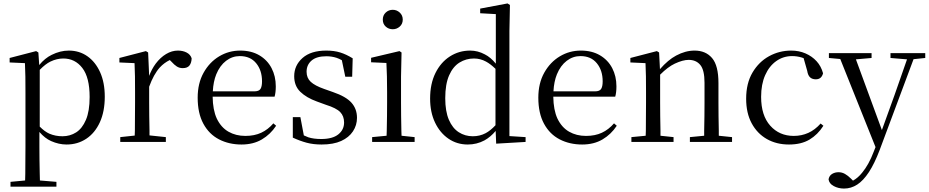

<svg xmlns="http://www.w3.org/2000/svg" viewBox="-20 -825 5398 1116"><path d="M41 260V232L126 224Q127 206 127 185Q127 145 127.5 103.5Q128 62 128 27V-287Q128 -338 127.5 -379.5Q127 -421 125 -458L36 -462V-488L190 -528L203 -520L208 -447Q241 -487 280 -506Q330 -531 380 -531Q441 -531 488 -498Q535 -465 562 -405Q589 -345 589 -263Q589 -177 560.5 -114.5Q532 -52 481.5 -18.5Q431 15 367 15Q322 15 277 -5Q241 -21 209 -58V27Q209 61 209.5 102.5Q210 144 211 185Q211 205 212 224L308 232V260ZM211 -89Q240 -60 267 -48Q302 -33 343 -33Q387 -33 422.5 -55.5Q458 -78 479.5 -128.5Q501 -179 501 -261Q501 -375 458.5 -430Q416 -485 348 -485Q310 -485 273 -467Q244 -453 211 -419Z M679 0V-28L763 -37Q763 -50 764 -65Q764 -106 764.5 -150.5Q765 -195 765 -229V-289Q765 -341 764.5 -381Q764 -421 762 -458L674 -462V-488L828 -528L841 -520L847 -384Q862 -424 885 -455Q912 -491 945.5 -511Q979 -531 1014 -531Q1043 -531 1065 -519.5Q1087 -508 1094 -486Q1093 -459 1081 -444Q1069 -429 1042 -429Q1023 -429 1008 -438.5Q993 -448 976 -467L967 -476Q934 -460 909 -433Q873 -393 847 -321V-229Q847 -195 847.5 -150.5Q848 -106 849 -65Q849 -50 849 -38L944 -28V0Z M1384 15Q1311 15 1253 -15Q1195 -45 1162 -106Q1129 -167 1129 -257Q1129 -341 1163.5 -402.5Q1198 -464 1254 -497.5Q1310 -531 1376 -531Q1441 -531 1487.5 -503.5Q1534 -476 1558.5 -429Q1583 -382 1583 -323Q1583 -287 1576 -263H1216Q1217 -186 1240 -136Q1265 -84 1308 -59.5Q1351 -35 1406 -35Q1459 -35 1498.5 -53.5Q1538 -72 1569 -108L1585 -94Q1552 -44 1502 -14.5Q1452 15 1384 15ZM1217 -294H1458Q1485 -294 1494 -308Q1503 -322 1503 -352Q1503 -416 1469 -457.5Q1435 -499 1374 -499Q1330 -499 1294 -471.5Q1258 -444 1237 -393Q1220 -351 1217 -294Z M1849 15Q1801 15 1762 4.5Q1723 -6 1682 -25V-144H1726L1746 -38Q1759 -32 1772 -27Q1803 -17 1847 -17Q1913 -17 1946.5 -44Q1980 -71 1980 -113Q1980 -150 1957.5 -173.5Q1935 -197 1874 -216L1822 -235Q1761 -257 1725.5 -291.5Q1690 -326 1690 -382Q1690 -445 1738.5 -488Q1787 -531 1877 -531Q1922 -531 1957.5 -520Q1993 -509 2030 -486L2027 -379H1987L1967 -475Q1951 -484 1936 -489Q1908 -498 1877 -498Q1820 -498 1791 -473Q1762 -448 1762 -408Q1762 -372 1786 -349.5Q1810 -327 1864 -308L1915 -290Q1991 -264 2023 -228Q2055 -192 2055 -140Q2055 -97 2031.5 -61.5Q2008 -26 1963 -5.5Q1918 15 1849 15Z M2143 0V-28L2227 -36Q2228 -49 2228 -65Q2229 -106 2229.5 -150.5Q2230 -195 2230 -229V-289Q2230 -340 2229 -381Q2228 -422 2226 -459L2137 -463V-489L2302 -528L2314 -520L2311 -380V-229Q2311 -195 2311.5 -150.5Q2312 -106 2313 -65Q2313 -49 2314 -36L2390 -28V0ZM2263 -655Q2239 -655 2222 -670.5Q2205 -686 2205 -711Q2205 -736 2222 -752Q2239 -768 2263 -768Q2286 -768 2303.5 -752Q2321 -736 2321 -711Q2321 -686 2303.5 -670.5Q2286 -655 2263 -655Z M2699 15Q2636 15 2586.5 -19Q2537 -53 2508.5 -113Q2480 -173 2480 -252Q2480 -338 2511 -400.5Q2542 -463 2595 -497Q2648 -531 2713 -531Q2757 -531 2798 -509Q2832 -492 2862 -455V-743L2771 -748V-775L2930 -805L2944 -796L2941 -644V-34L3035 -28V0L2864 10L2861 -64Q2832 -29 2796 -9Q2751 15 2699 15ZM2860 -425Q2831 -453 2805 -467Q2772 -485 2735 -485Q2689 -485 2651 -461.5Q2613 -438 2590.5 -387Q2568 -336 2568 -254Q2568 -178 2589 -129Q2610 -80 2646.5 -56.5Q2683 -33 2728 -33Q2769 -33 2803 -51Q2831 -66 2860 -97Z M3364 15Q3291 15 3233 -15Q3175 -45 3142 -106Q3109 -167 3109 -257Q3109 -341 3143.5 -402.5Q3178 -464 3234 -497.5Q3290 -531 3356 -531Q3421 -531 3467.5 -503.5Q3514 -476 3538.5 -429Q3563 -382 3563 -323Q3563 -287 3556 -263H3196Q3197 -186 3220 -136Q3245 -84 3288 -59.5Q3331 -35 3386 -35Q3439 -35 3478.5 -53.5Q3518 -72 3549 -108L3565 -94Q3532 -44 3482 -14.5Q3432 15 3364 15ZM3197 -294H3438Q3465 -294 3474 -308Q3483 -322 3483 -352Q3483 -416 3449 -457.5Q3415 -499 3354 -499Q3310 -499 3274 -471.5Q3238 -444 3217 -393Q3200 -351 3197 -294Z M3650 0V-28L3733 -36Q3733 -49 3734 -65Q3734 -106 3734.5 -150.5Q3735 -195 3735 -229V-289Q3735 -341 3734.5 -381Q3734 -421 3732 -458L3644 -462V-488L3798 -528L3811 -520L3816 -423Q3863 -477 3910 -502Q3964 -531 4017 -531Q4082 -531 4119 -487.5Q4156 -444 4156 -342V-229Q4156 -194 4156.5 -149.5Q4157 -105 4158 -65Q4158 -49 4158 -36L4235 -28V0H3990V-28L4073 -36Q4073 -49 4073 -65Q4074 -105 4074.5 -149.5Q4075 -194 4075 -229V-344Q4075 -418 4050.5 -447.5Q4026 -477 3983 -477Q3949 -477 3902 -455Q3862 -436 3817 -391V-229Q3817 -195 3817.5 -150.5Q3818 -106 3819 -65Q3819 -49 3819 -36L3895 -28V0Z M4566 15Q4493 15 4437 -17Q4381 -49 4349 -108.5Q4317 -168 4317 -251Q4317 -341 4354 -403.5Q4391 -466 4450.5 -498.5Q4510 -531 4579 -531Q4624 -531 4662 -514.5Q4700 -498 4726.5 -469Q4753 -440 4764 -399Q4755 -364 4722 -364Q4701 -364 4688.5 -375.5Q4676 -387 4672 -413L4651 -487Q4645 -489 4639 -491Q4612 -499 4584 -499Q4533 -499 4492 -470Q4451 -441 4427.5 -388Q4404 -335 4404 -262Q4404 -154 4457 -94.5Q4510 -35 4594 -35Q4639 -35 4678 -52.5Q4717 -70 4750 -107L4766 -94Q4733 -42 4685 -13.5Q4637 15 4566 15Z M4886 271Q4853 271 4826 256.5Q4799 242 4796 217Q4800 196 4816.5 186Q4833 176 4854 176Q4874 176 4891.5 186Q4909 196 4926 213L4938 225Q4967 209 4991 179Q5030 132 5058 58L5069 30L4864 -482L4798 -488V-516H5046V-488L4955 -480L5106 -69L5180 -274L5252 -480L5156 -488V-516H5358V-488L5290 -481L5093 47Q5063 126 5030.5 175.5Q4998 225 4962.5 248Q4927 271 4886 271Z"/></svg>

Font: Early Summer Mincho
Style: Regular
Weight: 400
Designer: GuiWonder
Version: Version 1.002